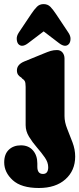

<svg xmlns="http://www.w3.org/2000/svg" viewBox="-78 -702 386 936"><path d="M236.5 -136Q236.5 -107 249.5 -74.5Q262.5 -42 275.5 -7.8Q288.5 26.5 288.5 61Q288.5 129.5 241 172Q193.5 214.5 111.5 214.5Q26 214.5 -15.8 176.5Q-57.5 138.5 -57.5 89.5Q-57.5 49.5 -35 28Q-12.5 6.5 24 6.5Q61 6.5 82.5 31Q104 55.5 104 94.5V111Q104 146 131.5 146Q157 146 157 113Q157 89.5 140.5 65.8Q124 42 102 16.8Q80 -8.5 63.5 -35.5Q47 -62.5 47 -92V-278.5Q47 -299.5 42.5 -307Q38 -314.5 30 -319L26.5 -323.5Q16.5 -329 10.5 -337.2Q4.5 -345.5 4.5 -359Q4.5 -387 39.5 -402L132.5 -440Q155 -449.5 169.2 -453.8Q183.5 -458 200 -458Q217 -458 226.8 -446Q236.5 -434 236.5 -416.5ZM59 -491.5Q28.3 -468 10.8 -488Q4.4 -496.5 3.6 -511.8Q2.7 -527 14.1 -544L74 -633.5Q88.6 -655.5 101.8 -668.8Q114.9 -682 134.4 -682Q154.6 -682 167.6 -668.8Q180.5 -655.5 195.1 -633.5L254.7 -544Q266.4 -527 265.8 -511.8Q265.2 -496.5 258.3 -488Q240.9 -468 210.1 -491.5L134.8 -549Z"/></svg>

Font: Fraunces 144pt SuperSoft Black
Style: Regular
Weight: 900
Version: Version 1.000;[b76b70a41]